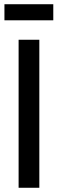

<svg xmlns="http://www.w3.org/2000/svg" viewBox="-20 -888 274 908"><path d="M166 -700V0H68V-700ZM232 -868V-792H1V-868Z"/></svg>

Font: Pathway Extreme Condensed Medium
Style: Regular
Weight: 500
Width: 3
Version: Version 1.001;gftools[0.9.26]